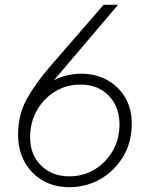

<svg xmlns="http://www.w3.org/2000/svg" viewBox="-20 -765 629 797"><path d="M268 12Q205 12 157 -16Q109 -44 82 -93Q55 -142 55 -205Q55 -289 91.5 -354.5Q128 -420 186 -487L410 -745H470L204 -432Q233 -447 262.5 -453Q292 -459 317 -459Q377 -459 424.5 -433Q472 -407 499.5 -360.5Q527 -314 527 -251Q527 -174 491 -114.5Q455 -55 396.5 -21.5Q338 12 268 12ZM267 -33Q325 -33 372 -61Q419 -89 447.5 -138Q476 -187 476 -248Q476 -322 431.5 -368Q387 -414 313 -414Q257 -414 209.5 -385.5Q162 -357 133.5 -307.5Q105 -258 105 -195Q105 -122 151 -77.5Q197 -33 267 -33Z"/></svg>

Font: Plus Jakarta Sans ExtraLight
Style: Italic
Weight: 200
Italic angle: -8°
Designer: Gumpita Rahayu
Foundry: Tokotype
Version: Version 2.071; ttfautohint (v1.8.4.7-5d5b);gftools[0.9.29]